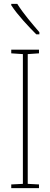

<svg xmlns="http://www.w3.org/2000/svg" viewBox="-20 -970 259 990"><path d="M69 -950H38V-943C71 -892 129 -831 167 -793H183V-804C144 -850 104 -895 69 -950ZM181 0V-19L123 -22V-691L181 -695V-714H38V-695L98 -691V-22L38 -19V0Z"/></svg>

Font: Noto Sans Sinhala ExtraCondensed Thin
Style: Regular
Weight: 100
Width: 2
Designer: Jelle Bosma - Monotype Design Team
Foundry: Monotype Imaging Inc.
Version: Version 2.006